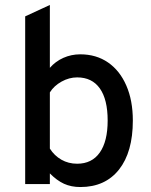

<svg xmlns="http://www.w3.org/2000/svg" viewBox="-20 -742 607 774"><path d="M304 12Q267 12 238 -1.2Q209 -14.5 181 -43V0H81.5V-676L181 -722V-468.5Q203.5 -494.5 235.5 -508.8Q267.5 -523 303.5 -523Q368 -523 415.5 -490.2Q463 -457.5 489.2 -397.2Q515.5 -337 515.5 -256Q515.5 -129 459.8 -58.5Q404 12 304 12ZM291 -82Q350.5 -82 382.2 -127Q414 -172 414 -256Q414 -341 382.5 -385.5Q351 -430 291 -430Q258.5 -430 228 -413Q197.5 -396 181 -369.5V-143Q199 -114.5 227.5 -98.2Q256 -82 291 -82Z"/></svg>

Font: Overpass Medium
Style: Regular
Weight: 500
Designer: Delve Withrington, Dave Bailey, Thomas Jockin
Foundry: Delve Fonts LLC
Version: Version 4.000